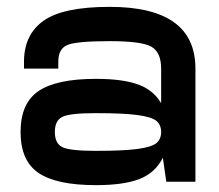

<svg xmlns="http://www.w3.org/2000/svg" viewBox="-20 -530 640 560"><path d="M50 -350V-330H150V-350Q150 -388 177 -399Q204 -410 300 -410Q394 -410 422 -393.5Q450 -377 450 -330V-220L550 -250V-330Q550 -510 300 -510Q164 -510 107 -469.5Q50 -429 50 -350ZM550 -250H450V-85L455 -70L465 0H550ZM260 10Q341 10 387 -8Q433 -26 455 -70L450 -145Q450 -124 436 -112.5Q422 -101 381 -95.5Q340 -90 260 -90Q185 -90 162.5 -100.5Q140 -111 140 -145Q140 -179 162.5 -189.5Q185 -200 260 -200Q340 -200 381 -194.5Q422 -189 436 -177.5Q450 -166 450 -145L455 -220Q433 -264 387 -282Q341 -300 260 -300Q145 -300 92.5 -264.5Q40 -229 40 -145Q40 -61 92.5 -25.5Q145 10 260 10Z"/></svg>

Font: Millimetre
Style: Regular
Weight: 500
Designer: Jérémy Landes
Version: Version 1.0